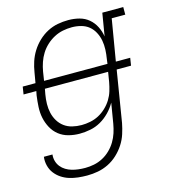

<svg xmlns="http://www.w3.org/2000/svg" viewBox="-111 -627 823 930"><g transform="rotate(-15 300.0 -162.5)"><path d="M212 213Q189 213 166.5 210.5Q144 208 123 201.5Q102 195 84 183Q66 171 53 154Q40 137 34.5 115Q29 93 32 71H75Q73 88 77.5 104Q82 120 92 132.5Q102 145 116 153.5Q130 162 145.5 166.5Q161 171 178 173Q195 175 212 175Q234 175 256.5 170.5Q279 166 300 155Q321 144 338.5 127Q356 110 368 90Q380 70 387 48.5Q394 27 398 4L415 -98Q401 -73 380.5 -52Q360 -31 335.5 -17Q311 -3 283.5 2.5Q256 8 229 8Q229 8 229 8Q229 8 229 8Q201 8 174 1Q147 -6 126 -22.5Q105 -39 92 -63Q79 -87 73.5 -113.5Q68 -140 69.5 -168.5Q71 -197 75 -226L79 -246H15L21 -284H85L94 -336Q98 -362 106.5 -388Q115 -414 130 -438Q145 -462 166 -482Q187 -502 212 -515Q237 -528 263.5 -533Q290 -538 317 -538Q346 -538 372.5 -531Q399 -524 419 -507Q439 -490 451 -466Q463 -442 467 -416L486 -530H591V-492H523L488 -284H560L554 -246H482L440 11Q435 37 426.5 63.5Q418 90 402.5 114Q387 138 365.5 158Q344 178 318.5 190.5Q293 203 266 208Q239 213 212 213ZM446 -284 449 -307Q453 -330 454 -353.5Q455 -377 451 -399Q447 -421 436.5 -441Q426 -461 409.5 -474.5Q393 -488 370.5 -494Q348 -500 325 -500Q302 -500 279.5 -495.5Q257 -491 236 -480Q215 -469 197 -452.5Q179 -436 166.5 -416Q154 -396 146.5 -374Q139 -352 135 -329L128 -284ZM249 -30Q270 -30 292.5 -34.5Q315 -39 335 -49.5Q355 -60 372.5 -76.5Q390 -93 402 -112.5Q414 -132 420.5 -153.5Q427 -175 431 -197L439 -246H122L117 -219Q113 -196 112.5 -172.5Q112 -149 117 -127Q122 -105 133.5 -86Q145 -67 162.5 -54Q180 -41 202.5 -35.5Q225 -30 249 -30Z"/></g></svg>

Font: Iosevka Slab XLtExObl
Style: Regular
Weight: 200
Width: 7
Italic angle: -9°
Monospace: yes
Designer: Belleve Invis
Foundry: Belleve Invis
Version: Version 11.1.1; ttfautohint (v1.8.3)